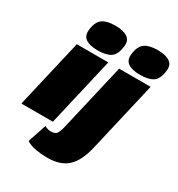

<svg xmlns="http://www.w3.org/2000/svg" viewBox="-235 -862 1124 1214"><g transform="rotate(30 327.5 -254.5)"><path d="M229 -532Q172 -532 141.5 -553Q111 -574 119 -625Q127 -681 158.5 -702.5Q190 -724 251 -724Q310 -724 340.5 -702.5Q371 -681 363 -634Q355 -573 322.5 -552.5Q290 -532 229 -532ZM327 -500 211 0H-19L97 -500ZM538 -532Q481 -532 450.5 -553Q420 -574 428 -625Q436 -681 467.5 -702.5Q499 -724 560 -724Q619 -724 649.5 -702.5Q680 -681 672 -634Q664 -573 631.5 -552.5Q599 -532 538 -532ZM293 215Q251 215 209.5 208Q168 201 139 182L184 47Q207 60 229 60Q260 60 271.5 44.5Q283 29 292 -9L406 -500H636L517 13Q492 119 440.5 167Q389 215 293 215Z"/></g></svg>

Font: Work Sans Black
Style: Italic
Weight: 900
Italic angle: -13°
Designer: Wei Huang
Foundry: Wei Huang
Version: Version 2.009; ttfautohint (v1.8.3)